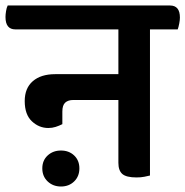

<svg xmlns="http://www.w3.org/2000/svg" viewBox="-54 -635 675 699"><path d="M168 44Q139 44 119.5 25.5Q100 7 100 -22Q100 -51 119.5 -69Q139 -87 168 -87Q197 -87 216 -69Q235 -51 235 -22Q235 7 216 25.5Q197 44 168 44ZM492 -528V4Q484 6 471.5 8.5Q459 11 443 11Q406 11 391.5 -1.5Q377 -14 377 -42V-271H213Q194 -271 183.5 -261.5Q173 -252 173 -229V-183Q161 -177 148.5 -173Q136 -169 122 -169Q88 -169 62 -193.5Q36 -218 36 -267Q36 -314 65.5 -339.5Q95 -365 147 -365H377V-528H2Q-34 -528 -34 -573Q-34 -582 -32 -594.5Q-30 -607 -26 -615H565Q601 -615 601 -571Q601 -562 598.5 -549Q596 -536 593 -528Z"/></svg>

Font: Baloo 2 SemiBold
Style: Regular
Weight: 600
Designer: Sarang Kulkarni and Ek Type
Foundry: Ek Type
Version: Version 1.640;hotconv 1.0.111;makeotfexe 2.5.65597; ttfautoh